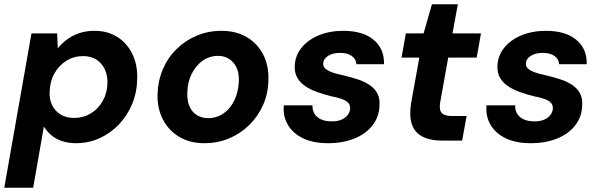

<svg xmlns="http://www.w3.org/2000/svg" viewBox="-37 -657 2805 897"><path d="M-17 220 110 -501H230L233 -431Q252 -455 277.5 -473.5Q303 -492 334.5 -502.5Q366 -513 404 -513Q467 -513 512.5 -483.5Q558 -454 582 -403.5Q606 -353 604 -289Q603 -226 580.5 -171.5Q558 -117 519 -76Q480 -35 428.5 -11.5Q377 12 318 12Q282 12 252.5 2Q223 -8 202 -26Q181 -44 168 -66L118 220ZM309 -106Q352 -106 387 -127Q422 -148 443 -185.5Q464 -223 465 -269Q466 -305 452.5 -333.5Q439 -362 413.5 -378.5Q388 -395 351 -395Q308 -395 273 -373Q238 -351 217 -313.5Q196 -276 195 -228Q193 -192 207 -164.5Q221 -137 247 -121.5Q273 -106 309 -106Z M917 12Q850 12 800 -18Q750 -48 723.5 -100Q697 -152 699 -217Q701 -280 724 -334Q747 -388 788 -428Q829 -468 882.5 -490.5Q936 -513 998 -513Q1065 -513 1115 -484Q1165 -455 1192 -403.5Q1219 -352 1217 -284Q1216 -221 1192.5 -167.5Q1169 -114 1128 -73.5Q1087 -33 1033.5 -10.5Q980 12 917 12ZM935 -105Q975 -105 1007 -127Q1039 -149 1058 -188.5Q1077 -228 1079 -279Q1080 -317 1067.5 -342.5Q1055 -368 1033 -382Q1011 -396 982 -396Q942 -396 910 -373.5Q878 -351 858.5 -312Q839 -273 838 -222Q837 -185 849 -158.5Q861 -132 884 -118.5Q907 -105 935 -105Z M1496 12Q1426 12 1378.5 -11Q1331 -34 1307.5 -74.5Q1284 -115 1289 -165H1423Q1422 -143 1432 -126Q1442 -109 1462.5 -99.5Q1483 -90 1513 -90Q1540 -90 1558.5 -98Q1577 -106 1587.5 -120Q1598 -134 1599 -151Q1599 -168 1588.5 -178Q1578 -188 1558.5 -195Q1539 -202 1512 -207Q1479 -215 1447.5 -226Q1416 -237 1391.5 -253Q1367 -269 1353 -292Q1339 -315 1340 -347Q1341 -395 1370.5 -432.5Q1400 -470 1451 -491.5Q1502 -513 1567 -513Q1658 -513 1708.5 -471Q1759 -429 1757 -357H1628Q1627 -381 1606.5 -395.5Q1586 -410 1551 -410Q1517 -410 1495 -395.5Q1473 -381 1473 -360Q1472 -346 1483.5 -336Q1495 -326 1516 -318.5Q1537 -311 1567 -305Q1605 -296 1636.5 -285.5Q1668 -275 1691 -259Q1714 -243 1726 -220.5Q1738 -198 1736 -166Q1735 -112 1703.5 -71.5Q1672 -31 1618 -9.5Q1564 12 1496 12Z M2032 0Q1972 0 1935.5 -19.5Q1899 -39 1886.5 -78.5Q1874 -118 1884 -177L1922 -388H1839L1859 -501H1942L1981 -637H2102L2077 -501H2210L2190 -388H2057L2019 -176Q2014 -141 2028 -128Q2042 -115 2073 -115H2143L2122 0Z M2443 12Q2373 12 2325.5 -11Q2278 -34 2254.5 -74.5Q2231 -115 2236 -165H2370Q2369 -143 2379 -126Q2389 -109 2409.5 -99.5Q2430 -90 2460 -90Q2487 -90 2505.5 -98Q2524 -106 2534.5 -120Q2545 -134 2546 -151Q2546 -168 2535.5 -178Q2525 -188 2505.5 -195Q2486 -202 2459 -207Q2426 -215 2394.5 -226Q2363 -237 2338.5 -253Q2314 -269 2300 -292Q2286 -315 2287 -347Q2288 -395 2317.5 -432.5Q2347 -470 2398 -491.5Q2449 -513 2514 -513Q2605 -513 2655.5 -471Q2706 -429 2704 -357H2575Q2574 -381 2553.5 -395.5Q2533 -410 2498 -410Q2464 -410 2442 -395.5Q2420 -381 2420 -360Q2419 -346 2430.5 -336Q2442 -326 2463 -318.5Q2484 -311 2514 -305Q2552 -296 2583.5 -285.5Q2615 -275 2638 -259Q2661 -243 2673 -220.5Q2685 -198 2683 -166Q2682 -112 2650.5 -71.5Q2619 -31 2565 -9.5Q2511 12 2443 12Z"/></svg>

Font: DM Sans 18pt
Style: Bold Italic
Weight: 700
Italic angle: -10°
Designer: Colophon Foundry, Jonny Pinhorn
Foundry: Colophon Foundry
Version: Version 4.004;gftools[0.9.30]